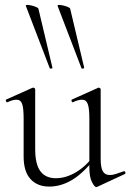

<svg xmlns="http://www.w3.org/2000/svg" viewBox="-20 -751 530 780"><path d="M180 7Q132 7 104 -23.5Q76 -54 76 -115V-270Q76 -311 70 -328.5Q64 -346 47 -346Q32 -346 11 -336Q7 -334 4.5 -340Q2 -346 6 -347L111 -394Q113 -395 115 -395Q117 -395 120 -393Q123 -391 123 -388V-145Q123 -84 144 -55.5Q165 -27 207 -27Q248 -27 289 -51.5Q330 -76 361 -119L366 -108Q317 -46 272 -19.5Q227 7 180 7ZM389 -388V-105Q389 -71 397.5 -55.5Q406 -40 426 -40Q437 -40 450 -44Q463 -48 482 -55Q487 -57 489 -51.5Q491 -46 487 -44L375 8Q373 9 371 9Q364 9 353.5 -11.5Q343 -32 343 -71V-270Q343 -311 336.5 -328.5Q330 -346 313 -346Q298 -346 277 -336Q273 -334 271 -340Q269 -346 273 -347L378 -394Q380 -395 381 -395Q383 -395 386 -393Q389 -391 389 -388ZM311 -474Q312 -471 317.5 -472.5Q323 -474 322 -476L265 -716Q264 -719 256 -722.5Q248 -726 237.5 -728.5Q227 -731 220 -731Q213 -731 214 -727ZM182 -474Q183 -471 188.5 -472.5Q194 -474 193 -476L136 -716Q135 -719 127 -722.5Q119 -726 108.5 -728.5Q98 -731 91 -731Q84 -731 85 -727Z"/></svg>

Font: Cormorant Garamond Light
Style: Regular
Weight: 300
Designer: Christian Thalmann (Catharsis Fonts)
Foundry: Catharsis Fonts
Version: Version 4.001